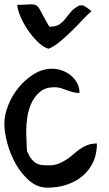

<svg xmlns="http://www.w3.org/2000/svg" viewBox="-20 -863 501 883"><path d="M0 -293.9Q0 -335 18.1 -379.9Q36.1 -424.8 66.4 -461.4Q96.7 -498 136.2 -522.5Q175.8 -546.9 219.7 -546.9Q242.2 -546.9 264.6 -539.1Q287.1 -531.2 305.2 -516.6Q323.2 -502 334.5 -481.4Q345.7 -460.9 345.7 -435.5Q328.1 -435.5 314 -439.5Q299.8 -443.4 286.1 -448.7Q272.5 -454.1 259.3 -458Q246.1 -461.9 230.5 -461.9Q190.4 -461.9 165.5 -441.9Q140.6 -421.9 126 -391.6Q111.3 -361.3 106 -326.7Q100.6 -292 100.6 -261.7Q100.6 -256.8 101.1 -243.2Q101.6 -229.5 102.1 -214.4Q102.5 -199.2 103 -185.5Q103.5 -171.9 104.5 -167Q115.2 -143.6 125.5 -130.9Q135.7 -118.2 147.5 -111.8Q159.2 -105.5 172.9 -104Q186.5 -102.5 205.1 -102.5Q230.5 -102.5 249.5 -110.4Q268.6 -118.2 285.2 -128.9Q301.8 -139.6 316.4 -152.8Q331.1 -166 347.2 -177.2Q363.3 -188.5 382.3 -195.8Q401.4 -203.1 425.8 -203.1Q425.8 -155.3 408.7 -118.2Q391.6 -81.1 360.8 -54.7Q330.1 -28.3 288.6 -14.2Q247.1 0 198.2 0Q152.3 0 115.7 -31.2Q79.1 -62.5 53.2 -107.9Q27.3 -153.3 13.7 -204.1Q0 -254.9 0 -293.9ZM203.1 -638.7Q176.8 -646.5 150.9 -672.9Q125 -699.2 104.5 -730.5Q84 -761.7 71.8 -792.5Q59.6 -823.2 59.6 -840.8Q87.9 -840.8 105 -842.3Q122.1 -843.8 131.8 -842.8Q141.6 -841.8 147.9 -837.9Q154.3 -834 161.1 -822.8Q168 -811.5 178.2 -791.5Q188.5 -771.5 207 -740.2Q237.3 -740.2 252.4 -750.5Q267.6 -760.7 279.8 -775.9Q292 -791 305.7 -808.1Q319.3 -825.2 345.7 -837.9H349.6Q351.6 -837.9 352.5 -838.4Q353.5 -838.9 354.5 -838.9Q355.5 -838.9 356.9 -838.4Q358.4 -837.9 360.4 -837.9H363.3Q367.2 -835.9 373 -832Q378.9 -828.1 385.3 -823.7Q391.6 -819.3 396.5 -815.4Q399.4 -812.5 400.4 -811.5Q384.8 -797.9 362.3 -774.4Q339.8 -750 312.5 -723.1Q285.2 -696.3 257.3 -672.9Q229.5 -649.4 203.1 -638.7Z"/></svg>

Font: Gloria Hallelujah
Style: Regular
Weight: 400
Designer: Kimberly Geswein
Foundry: Kimberly Geswein
Version: Version 1.004 2010